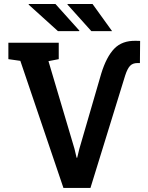

<svg xmlns="http://www.w3.org/2000/svg" viewBox="-20 -920 726 940"><path d="M290.5 0 79.6 -622.1 21 -630.4V-710.9H267.6V-630.4L217.3 -620.6L344.7 -191.4L355 -147.9H357.9L368.2 -190.4L475.6 -559.6Q501 -642.1 539.6 -681.9Q578.1 -721.7 645 -720.2L666 -719.7L665 -611.3H652.8Q629.4 -611.3 616.5 -597.4Q603.5 -583.5 592.8 -550.3L422.9 0ZM367.7 -767.6H263.7L120.1 -897.5L121.1 -900.4H251.5L368.7 -770ZM433.1 -900.4 528.8 -767.6H427.2L310.1 -897.9L311 -900.4Z"/></svg>

Font: Roboto Slab SemiBold
Style: Regular
Weight: 600
Designer: Google
Version: Version 2.001; ttfautohint (v1.8.3)